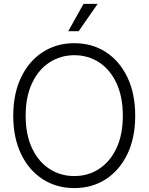

<svg xmlns="http://www.w3.org/2000/svg" viewBox="-20 -960 766 990"><path d="M363.3 9.8Q271.5 9.8 200.2 -36.1Q128.9 -82 88.6 -166Q48.3 -250 48.3 -363.3Q48.3 -477.1 88.9 -561.3Q129.4 -645.5 200.4 -691.4Q271.5 -737.3 363.3 -737.3Q455.1 -737.3 525.9 -691.4Q596.7 -645.5 637 -561.3Q677.2 -477.1 677.2 -363.3Q677.2 -250 637 -166Q596.7 -82 525.9 -36.1Q455.1 9.8 363.3 9.8ZM363.3 -52.2Q434.6 -52.2 491.2 -89.4Q547.9 -126.5 580.6 -196Q613.3 -265.6 613.3 -363.3Q613.3 -461.4 580.6 -531.2Q547.9 -601.1 491.2 -638.2Q434.6 -675.3 363.3 -675.3Q292 -675.3 235.1 -638.2Q178.2 -601.1 145.3 -531.2Q112.3 -461.4 112.3 -363.3Q112.3 -266.1 145 -196.3Q177.7 -126.5 234.6 -89.4Q291.5 -52.2 363.3 -52.2ZM332 -799.3 410.6 -939.9H483.4L385.7 -799.3Z"/></svg>

Font: Inter Tight Light
Style: Regular
Weight: 300
Designer: Rasmus Andersson
Foundry: rsms
Version: Version 3.004